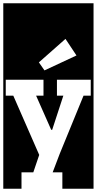

<svg xmlns="http://www.w3.org/2000/svg" viewBox="-30 -937 590 1170"><path d="M-10 213V-917H540V213H350V113H291L334 0L479 -354H523V-451H317V-354H356L288 -146H282L190 -354H235V-451H5V-354H51L209 7L173 113H101V213ZM241 -508 436 -599 369 -700 207 -557Z"/></svg>

Font: Zilla Slab Highlight
Style: Bold
Weight: 700
Designer: Typotheque Type Foundry
Foundry: Typotheque type foundry
Version: Version 1.1; 2017; ttfautohint (v1.6)